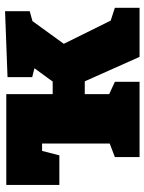

<svg xmlns="http://www.w3.org/2000/svg" viewBox="76 -662 585 778"><g transform="rotate(-90 369.0 -272.5)"><path d="M122 0V-100L177 -121V-395H147L129 -325H9V-540H377V-352H428L482 -426L446 -435V-535L713 -545V-445L673 -434L581 -307L675 -117L727 -100V0H528L429 -222H377V-123L427 -100V0Z"/></g></svg>

Font: Bitter Black
Style: Regular
Weight: 900
Designer: Sol Matas, and Bitter project Authors
Foundry: Sol Matas
Version: Version 2.001